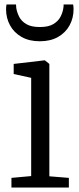

<svg xmlns="http://www.w3.org/2000/svg" viewBox="-20 -836 352 856"><path d="M31 0V-43L119 -51V-489L41 -506V-551L178 -567H180L200 -551V-50L287 -43V0ZM157.5 -652Q110 -652 76.2 -671.2Q42.5 -690.5 24.8 -723Q7 -755.5 7 -795Q7 -800 7.5 -805.5Q8 -811 9 -816H51.5Q51.5 -813.5 51.8 -809.5Q52 -805.5 52.5 -800.5Q55.5 -781.5 65.2 -761.8Q75 -742 96.8 -728.8Q118.5 -715.5 157.5 -715.5Q196.5 -715.5 218.2 -728.8Q240 -742 250 -761.8Q260 -781.5 262.5 -800.5Q263.5 -805.5 263.5 -809.5Q263.5 -813.5 263.5 -816H306Q307 -811 307.5 -805.5Q308 -800 308 -795Q308 -755.5 290.2 -723Q272.5 -690.5 238.8 -671.2Q205 -652 157.5 -652Z"/></svg>

Font: Merriweather Light 18pt Light
Style: Regular
Weight: 300
Version: Version 2.100